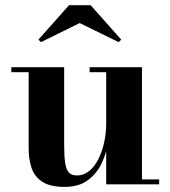

<svg xmlns="http://www.w3.org/2000/svg" viewBox="-20 -724 669 754"><path d="M234 10Q177.5 10 146.8 -9.8Q116 -29.5 104.2 -63.5Q92.5 -97.5 92.5 -141V-440.5H24.5V-460H232V-153Q232 -111 235.8 -85Q239.5 -59 250 -47Q260.5 -35 281 -35Q309.5 -35 331.2 -53.2Q353 -71.5 367.5 -101.5Q382 -131.5 389.5 -167Q397 -202.5 397 -236.5L411.5 -238Q411.5 -202 403.8 -159.2Q396 -116.5 376.8 -78Q357.5 -39.5 322.8 -14.8Q288 10 234 10ZM397 0V-440.5H332V-460H537.5V-19.5H605V0ZM141 -558.5 131 -568.5 251 -703.5H336L456 -568.5L446 -558.5L293 -633.5Z"/></svg>

Font: Bodoni Moda
Style: Bold
Weight: 700
Designer: Owen Earl
Foundry: indestructible type
Version: Version 2.005